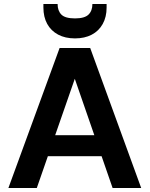

<svg xmlns="http://www.w3.org/2000/svg" viewBox="-20 -940 748 960"><path d="M22 0 278 -700H431L686 0H543L354 -546L164 0ZM135 -159 171 -264H527L562 -159ZM355 -748Q306 -748 270.5 -767Q235 -786 216 -820.5Q197 -855 197 -903V-920H268Q268 -886 287 -867Q306 -848 355 -848Q403 -848 422.5 -867Q442 -886 442 -920H513V-902Q513 -855 493.5 -820Q474 -785 438.5 -766.5Q403 -748 355 -748Z"/></svg>

Font: DM Sans 16pt
Style: Bold
Weight: 700
Version: Version 4.004;gftools[0.9.30]